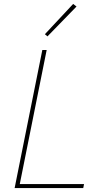

<svg xmlns="http://www.w3.org/2000/svg" viewBox="-20 -951 508 971"><path d="M367 -918 220 -767 207 -778 350 -931ZM401 0H54L194 -698H216L80 -20H405Z"/></svg>

Font: IBM Plex Sans Thin
Style: Italic
Weight: 100
Italic angle: -11.31°
Designer: Mike Abbink, Paul van der Laan, Pieter van Rosmalen
Foundry: Bold Monday
Version: Version 3.0